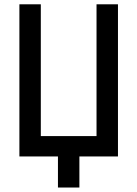

<svg xmlns="http://www.w3.org/2000/svg" viewBox="-20 -713 626 875"><path d="M419.9 0V-693.4H517.6V0ZM244.1 141.6V-63.5H341.8V141.6ZM68.4 0V-92.8H517.6V0ZM68.4 0V-693.4H166V0Z"/></svg>

Font: Cascadia Code PL
Style: Regular
Weight: 400
Monospace: yes
Designer: Aaron Bell
Foundry: Saja Typeworks
Version: Version 2102.003